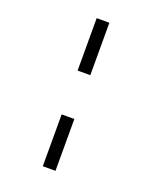

<svg xmlns="http://www.w3.org/2000/svg" viewBox="-174 -907 997 1194"><g transform="rotate(20 325.0 -310.0)"><path d="M255.5 -453V-800H339.5V-453ZM255.5 180V-163H339.5V180Z"/></g></svg>

Font: Trispace
Style: Regular
Weight: 400
Designer: Tyler Finck
Foundry: Etcetera Type Company
Version: Version 1.210; ttfautohint (v1.8.3)